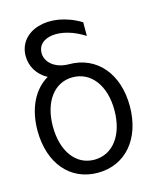

<svg xmlns="http://www.w3.org/2000/svg" viewBox="-110 -791 713 880"><g transform="rotate(-15 246.0 -351.0)"><path d="M245 -502C182 -502 137 -538 137 -584C137 -659 248 -677 358 -606V-671C214 -758 63 -708 63 -589C63 -539 90 -496 136 -471C68 -432 27 -350 27 -245C27 -90 114 13 245 13C377 13 465 -90 465 -245C465 -399 377 -502 245 -502ZM100 -245C100 -362 158 -440 245 -440C333 -440 392 -362 392 -245C392 -127 333 -49 245 -49C158 -49 100 -127 100 -245Z"/></g></svg>

Font: Non Bureau Light
Style: Regular
Weight: 300
Designer: Jona Saucedo
Foundry: Non Foundry
Version: Version 1.000;FEAKit 1.0